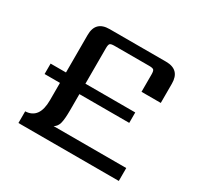

<svg xmlns="http://www.w3.org/2000/svg" viewBox="-136 -782 968 941"><g transform="rotate(30 348.0 -311.0)"><path d="M641 -73V0H73V-66Q151 -69 151 -174V-272H64V-331H151V-543Q151 -622 230 -622H549Q628 -622 628 -543V-434H519V-532Q519 -552 513.5 -557.5Q508 -563 488 -563H292Q272 -563 266.5 -557.5Q261 -552 261 -532V-331H543V-272H261V-181Q261 -132 255 -108Q249 -84 230 -73Z"/></g></svg>

Font: Sarpanch Medium
Style: Regular
Weight: 500
Designer: Manushi Parikh (Devanagari and Latin), Jyotish Sonowal (Devanagari)
Foundry: Indian Type Foundry
Version: Version 2.004;PS 1.0;hotconv 1.0.78;makeotf.lib2.5.61930; tt